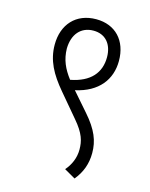

<svg xmlns="http://www.w3.org/2000/svg" viewBox="-102 -699 615 785"><g transform="rotate(15 205.5 -306.0)"><path d="M333 -99C333 -150 316 -194 266 -251L198 -329C294 -350 341 -412 341 -491C341 -577 289 -632 208 -632C122 -632 70 -573 70 -488C70 -421 99 -369 148 -311L229 -215C271 -166 279 -135 279 -99C279 -64 265 -32 243 -7L290 20C319 -15 333 -54 333 -99ZM122 -485C123 -546 156 -584 209 -584C260 -584 290 -548 290 -493C290 -428 252 -381 168 -365C139 -403 123 -438 122 -485Z"/></g></svg>

Font: Noto Sans Devanagari ExtraCondensed Light
Style: Regular
Weight: 300
Width: 2
Designer: Jelle Bosma - Monotype Design Team
Foundry: Monotype Imaging Inc.
Version: Version 2.004